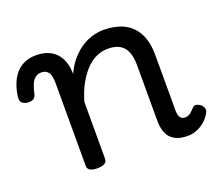

<svg xmlns="http://www.w3.org/2000/svg" viewBox="-145 -652 911 801"><g transform="rotate(-20 311.0 -251.0)"><path d="M161 15Q140 15 129.5 8.5Q119 2 119 -11V-377Q119 -413 108.5 -427Q98 -441 77 -441Q62 -441 51 -432.5Q40 -424 33 -408Q26 -392 21 -369Q18 -353 8.5 -347Q-1 -341 -18 -342Q-33 -344 -42 -352Q-51 -360 -48 -383Q-42 -423 -26 -453Q-10 -483 17 -499.5Q44 -516 80 -516Q106 -516 126 -509.5Q146 -503 161 -490.5Q176 -478 185.5 -459.5Q195 -441 199 -417L201 -390Q216 -423 236.5 -447Q257 -471 280.5 -487Q304 -503 330 -511Q356 -519 383 -519Q432 -519 469.5 -501.5Q507 -484 528.5 -445.5Q550 -407 550 -343V-99Q550 -85 553.5 -76Q557 -67 563.5 -63Q570 -59 579 -59Q588 -59 595 -62.5Q602 -66 609 -73Q616 -80 624 -88Q631 -95 640.5 -92.5Q650 -90 659 -83Q668 -74 670 -64.5Q672 -55 666 -46Q655 -26 638.5 -12Q622 2 602.5 9.5Q583 17 562 17Q536 17 517.5 10Q499 3 487 -10Q475 -23 469.5 -43Q464 -63 464 -88V-334Q464 -368 454.5 -391.5Q445 -415 425 -427Q405 -439 371 -439Q347 -439 322.5 -428.5Q298 -418 276.5 -396Q255 -374 236.5 -341.5Q218 -309 205 -264V-11Q205 2 194 8.5Q183 15 161 15Z"/></g></svg>

Font: Playwrite IT Trad
Style: Regular
Weight: 400
Designer: Veronika Burian, José Scaglione
Foundry: TypeTogether
Version: Version 1.002